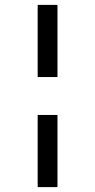

<svg xmlns="http://www.w3.org/2000/svg" viewBox="-20 -743 390 785"><path d="M215 22H134V-273H215ZM215 -428H134V-723H215Z"/></svg>

Font: LXGW WenKai Lite Medium
Style: Regular
Weight: 500
Designer: LXGW / Fontworks Inc.
Foundry: LXGW / Fontworks Inc.
Version: Version 1.511; March 25, 2025